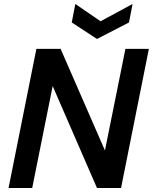

<svg xmlns="http://www.w3.org/2000/svg" viewBox="-20 -946 769 966"><path d="M729 -700 589 0H468L245 -513L142 0H23L163 -700H285L508 -189L611 -700ZM647 -926 629 -833 468 -750 341 -833 359 -926 486 -839Z"/></svg>

Font: Albert Sans SemiBold
Style: Italic
Weight: 600
Italic angle: -11.25°
Designer: Andreas Rasmussen
Foundry: a.Foundry
Version: Version 1.025